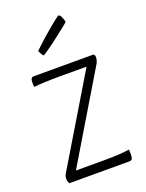

<svg xmlns="http://www.w3.org/2000/svg" viewBox="-137 -784 649 852"><g transform="rotate(-20 187.5 -358.0)"><path d="M40 0Q40 0 36.5 -6Q33 -12 33 -23Q33 -29 34 -33.5Q35 -38 37 -42L288 -460H160Q120 -460 89 -458.5Q58 -457 39 -455Q38 -463 38 -468.5Q38 -474 38 -478Q38 -489 41.5 -494.5Q45 -500 53 -500H336Q336 -500 339 -496Q342 -492 342 -485Q342 -480 340.5 -473.5Q339 -467 336 -460L86 -43H213Q263 -43 292 -45Q321 -47 339 -50Q339 -46 339.5 -39Q340 -32 340 -28Q340 -14 336.5 -7Q333 0 322 0ZM128 -572Q125 -572 120.5 -578.5Q116 -585 113 -592Q110 -599 110 -599Q132 -620 155.5 -641Q179 -662 199.5 -679Q220 -696 233 -706Q246 -716 247 -716Q256 -716 262 -700.5Q268 -685 269 -679Q267 -676 253 -665Q239 -654 219 -638Q199 -622 175 -604.5Q151 -587 128 -572Z"/></g></svg>

Font: Yanone Kaffeesatz Light
Style: Regular
Weight: 300
Designer: Yanone (Cyrillic: Daniel Pouzeot, Huerta Tipografica, and Cyreal)
Foundry: Yanone
Version: Version 2.003